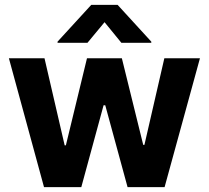

<svg xmlns="http://www.w3.org/2000/svg" viewBox="-20 -770 859 790"><path d="M16.6 -530.3H163.1L246.1 -171.9H251L337.9 -530.3H481.4L569.3 -173.8H574.2L656.2 -530.3H802.7L657.2 0H504.9L413.1 -336.9H406.2L314.5 0H161.1ZM410.2 -678.7 339.8 -593.8H216.8V-598.6L355.5 -750H463.9L602.5 -598.6V-593.8H479.5Z"/></svg>

Font: Pretendard
Style: Bold
Weight: 700
Designer: Base glyphs from Inter by Rasmus Andersson; Hangeul glyphs from Noto Sans CJK(Source Han Sans) by Jang Soo-young and Kan
Foundry: Kil Hyung-jin
Version: Version 1.309